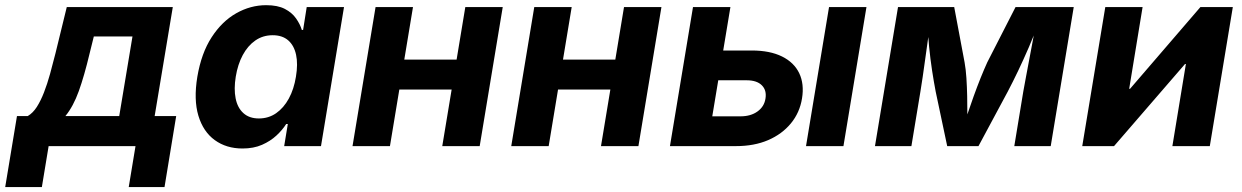

<svg xmlns="http://www.w3.org/2000/svg" viewBox="-73 -570 4846 749"><path d="M-52.7 159.7 -6.8 -117.2H35.2Q55.2 -128.9 70.6 -152.8Q85.9 -176.8 98.6 -209.5Q111.3 -242.2 122.1 -281Q132.8 -319.8 143.1 -360.8L187.5 -542.5H601.1L530.3 -117.2H614.3L568.8 159.7H429.2L455.6 0H116.7L90.3 159.7ZM182.1 -117.2H392.1L443.8 -427.7H293L276.4 -360.8Q255.9 -274.4 234.4 -214.6Q212.9 -154.8 182.1 -117.2Z M873 9.3Q810.1 9.3 764.9 -23.4Q719.7 -56.2 700.9 -118.7Q682.1 -181.2 696.8 -270.5Q712.4 -362.8 752.7 -424.8Q793 -486.8 848.6 -518.3Q904.3 -549.8 965.3 -549.8Q1010.3 -549.8 1038.3 -535.2Q1066.4 -520.5 1082 -498Q1097.7 -475.6 1104.5 -453.1H1109.4L1123.5 -542.5H1269L1179.2 0H1035.6L1049.8 -86.4H1043.5Q1028.8 -63 1005.4 -41.3Q981.9 -19.5 949.2 -5.1Q916.5 9.3 873 9.3ZM937 -107.9Q974.6 -107.9 1004.2 -128.4Q1033.7 -148.9 1053.7 -185.5Q1073.7 -222.2 1081.5 -271Q1089.8 -320.3 1082 -356.4Q1074.2 -392.6 1051.3 -412.6Q1028.3 -432.6 990.7 -432.6Q952.6 -432.6 923.1 -412.1Q893.6 -391.6 874 -355.2Q854.5 -318.8 846.7 -271Q838.9 -223.1 846.2 -186.3Q853.5 -149.4 876.5 -128.7Q899.4 -107.9 937 -107.9Z M1748.5 -337.4 1729.5 -220.7H1443.8L1463.4 -337.4ZM1538.1 -542.5 1448.2 0H1302.2L1392.1 -542.5ZM1888.2 -542.5 1798.3 0H1652.3L1742.2 -542.5Z M2367.7 -337.4 2348.6 -220.7H2063L2082.5 -337.4ZM2157.2 -542.5 2067.4 0H1921.4L2011.2 -542.5ZM2507.3 -542.5 2417.5 0H2271.5L2361.3 -542.5Z M2697.3 -373H2859.4Q2930.7 -373 2977.8 -349.6Q3024.9 -326.2 3044.9 -284.2Q3064.9 -242.2 3055.7 -186Q3046.9 -130.9 3012.5 -88.9Q2978 -46.9 2923.6 -23.4Q2869.1 0 2797.9 0H2540.5L2630.4 -542.5H2776.4L2705.6 -116.2H2815.9Q2855.5 -116.2 2881.8 -135Q2908.2 -153.8 2913.1 -185.1Q2918.5 -217.8 2898.9 -237.3Q2879.4 -256.8 2839.8 -256.8H2677.7ZM3071.3 0 3161.1 -542.5H3307.1L3217.3 0Z M3340.3 0 3430.2 -542.5H3649.4L3689.9 -326.7Q3694.8 -299.8 3697 -265.6Q3699.2 -231.4 3700 -194.8Q3700.7 -158.2 3700.7 -124Q3700.7 -89.8 3700.2 -62.5H3680.7Q3689.5 -89.8 3700.9 -124.3Q3712.4 -158.7 3725.6 -195.3Q3738.8 -231.9 3752.4 -265.9Q3766.1 -299.8 3778.3 -326.7L3888.7 -542.5H4115.7L4025.9 0H3883.8L3918.9 -212.9Q3923.3 -236.8 3929.4 -270Q3935.5 -303.2 3942.6 -340.3Q3949.7 -377.4 3956.5 -414.3Q3963.4 -451.2 3968.8 -482.9H3979.5Q3961.4 -434.1 3940.7 -386Q3919.9 -337.9 3898.9 -293.9Q3877.9 -250 3858.4 -212.9L3744.1 0H3622.1L3577.1 -212.9Q3569.8 -251 3563 -295.4Q3556.2 -339.8 3551.5 -387.5Q3546.9 -435.1 3544.9 -482.9H3556.6Q3551.8 -450.2 3546.6 -413.6Q3541.5 -377 3536.4 -340.3Q3531.2 -303.7 3526.6 -270.8Q3522 -237.8 3517.6 -212.9L3482.4 0Z M4646.5 0H4500.5L4553.2 -320.3H4549.8L4272.9 0H4148.9L4238.8 -542.5H4384.3L4332 -223.6H4335.4L4609.9 -542.5H4736.3Z"/></svg>

Font: Inter 16pt
Style: Bold Italic
Weight: 700
Italic angle: -9.3988°
Version: Version 4.001;git-66647c0bb